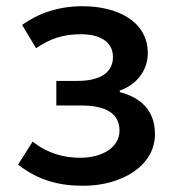

<svg xmlns="http://www.w3.org/2000/svg" viewBox="-20 -584 560 617"><path d="M248 13C368 13 478 -49 478 -153C478 -230 431 -271 365 -288V-293C424 -314 455 -362 455 -413C455 -516 356 -564 246 -564C168 -564 105 -542 51 -504L96 -429C140 -459 181 -474 240 -474C302 -474 343 -449 343 -401C343 -353 305 -324 229 -324H161V-245H241C321 -245 364 -219 364 -164C364 -110 308 -77 238 -77C187 -77 134 -90 85 -129L38 -55C105 -3 172 13 248 13Z"/></svg>

Font: Kinto Sans Med
Style: Regular
Weight: 500
Designer: Authors: Ryoko NISHIZUKA  (kana & ideographs); Paul D. Hunt (Latin, Greek & Cyrillic); Wenlong ZHANG  (bopomofo); Sandol
Foundry: Adobe Systems Incorporated, ookami Inc.
Version: Version 0.001